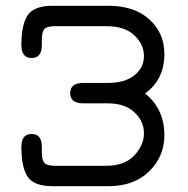

<svg xmlns="http://www.w3.org/2000/svg" viewBox="-20 -641 648 661"><path d="M266.6 -355.5H350.6Q410.2 -355.5 442.9 -381.8Q475.6 -408.2 475.6 -448.2Q475.6 -488.3 442.4 -519.5Q409.2 -550.8 346.7 -550.8H168Q141.6 -550.8 132.8 -541Q124 -531.2 124 -502.9V-485.4Q124 -441.4 88.9 -441.4Q53.7 -441.4 53.7 -485.4Q53.7 -558.6 76.2 -589.8Q98.6 -621.1 161.1 -621.1H353.5Q442.4 -621.1 494.1 -574.2Q545.9 -527.3 545.9 -455.1Q545.9 -367.2 479.5 -319.3Q545.9 -265.6 545.9 -175.8Q545.9 -102.5 493.7 -51.3Q441.4 0 353.5 0H161.1Q98.6 0 76.2 -31.2Q53.7 -62.5 53.7 -135.7Q53.7 -179.7 88.9 -179.7Q124 -179.7 124 -135.7V-118.2Q124 -89.8 132.8 -80.1Q141.6 -70.3 168 -70.3H346.7Q409.2 -70.3 442.4 -106Q475.6 -141.6 475.6 -182.6Q475.6 -223.6 442.9 -254.4Q410.2 -285.2 350.6 -285.2H266.6Q221.7 -285.2 221.7 -320.3Q221.7 -355.5 266.6 -355.5Z"/></svg>

Font: Jura
Style: DemiBold
Weight: 600
Version: Version 2.5